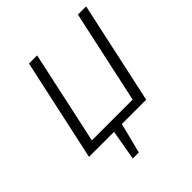

<svg xmlns="http://www.w3.org/2000/svg" viewBox="-225 -814 1165 1165"><g transform="rotate(-45 357.0 -231.5)"><path d="M247 195 283.5 -14.8H351.7L298.9 195ZM486.5 0 629 -658H699.4L556.9 0ZM88.5 0 100.5 -58.5H546.4L534 0ZM66.1 0 209.1 -658H279L136.5 0Z"/></g></svg>

Font: Ysabeau
Style: Bold Italic
Weight: 700
Italic angle: -12°
Designer: Christian Thalmann (Catharsis Fonts)
Version: Version 2.002